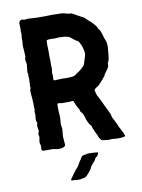

<svg xmlns="http://www.w3.org/2000/svg" viewBox="-97 -790 767 1037"><g transform="rotate(-10 286.0 -271.5)"><path d="M93 -724Q93 -723 92 -723Q78 -718 80 -700Q80 -696 80.5 -688.5Q81 -681 81 -678V-676Q79 -671 81 -648Q82 -645 79 -627Q78 -621 79 -615V-604Q79 -600 78 -592.5Q77 -585 77 -582Q77 -575 79 -561Q81 -537 81 -525Q81 -524 78 -515Q78 -514 77.5 -510.5Q77 -507 77 -505Q78 -502 79 -495Q80 -488 81 -484V-478Q80 -472 79 -460Q78 -448 77 -442Q76 -440 77 -437Q81 -428 79 -416V-411Q81 -406 78 -365Q77 -361 79 -355Q79 -347 75 -343V-323L78 -296Q79 -287 79 -269Q80 -269 80 -267Q78 -248 80 -238Q81 -236 80 -232Q79 -228 79 -227Q77 -221 78 -218Q81 -206 77 -182Q76 -174 80 -165Q83 -161 81 -155Q77 -148 79 -137Q80 -133 81 -126Q82 -119 82 -115Q82 -112 80 -108Q75 -97 79 -91Q80 -88 80 -81L77 -66Q74 -53 79 -39Q81 -29 79 -24Q78 -20 79 -16Q80 -6 91 -6H126H137H145Q158 0 186 -2Q193 -2 203 -8Q211 -13 209 -21L206 -60V-67Q206 -71 207 -78.5Q208 -86 208.5 -92Q209 -98 209 -103L206 -133V-138Q210 -164 207 -193Q206 -199 206 -208Q206 -217 206 -223V-237Q207 -248 218 -244Q223 -242 241 -242H276Q280 -242 288 -244Q292 -244 295 -241Q296 -240 307 -212Q311 -204 314 -200Q320 -194 320 -186Q320 -181 325 -176Q334 -169 340 -148Q349 -113 365 -96Q366 -95 368 -92Q369 -81 389 -41Q389 -40 391 -38L392 -36Q393 -25 405 -11Q407 -8 415 -6Q419 -6 429 -5Q439 -4 443 -3Q446 -3 454 -3.5Q462 -4 465 -4Q473 -4 477 -3Q480 -3 484 -2.5Q488 -2 490 -2H509Q511 -2 515 -2.5Q519 -3 521 -3Q523 -4 526.5 -4Q530 -4 532 -5Q539 -8 536 -14Q532 -25 524 -40Q520 -46 514 -59Q508 -72 507 -75Q493 -105 491 -108Q482 -122 482 -134Q482 -136 480 -139Q478 -142 478 -143Q475 -148 471 -158Q469 -162 465 -170.5Q461 -179 459 -183Q458 -184 456.5 -187Q455 -190 455 -191Q452 -199 444.5 -213.5Q437 -228 434 -235Q433 -237 429.5 -242.5Q426 -248 425 -251Q418 -273 417 -279Q416 -281 424 -289L442 -301Q448 -306 453 -312L455 -314Q460 -319 469 -330Q478 -341 483 -347Q483 -348 484 -350Q487 -357 494.5 -366.5Q502 -376 505 -381Q514 -394 513 -406V-413Q521 -423 523 -443Q524 -449 527 -483Q528 -488 528 -496Q528 -504 528 -508Q529 -523 518 -547Q518 -549 516 -553.5Q514 -558 514 -560Q514 -564 503 -593Q502 -595 499.5 -597.5Q497 -600 496 -601Q496 -602 494 -604Q492 -606 492 -607Q492 -613 484 -623Q470 -639 464 -645Q462 -647 457.5 -650.5Q453 -654 451 -656Q446 -660 436 -670Q435 -673 432 -674Q430 -676 426.5 -678Q423 -680 422 -680Q405 -690 402 -691Q397 -694 386.5 -699.5Q376 -705 371 -708Q363 -712 358 -711Q354 -710 337 -715Q318 -721 300 -720Q294 -720 281 -720.5Q268 -721 261 -721Q236 -721 224 -720H190Q170 -720 161 -721Q151 -721 131 -723Q126 -723 114 -721Q103 -721 98 -724ZM301 -372Q296 -372 288.5 -371.5Q281 -371 277 -371Q270 -372 262.5 -372Q255 -372 245.5 -371.5Q236 -371 231 -371Q226 -370 216 -370Q208 -370 208 -378Q208 -381 208.5 -386.5Q209 -392 209 -395Q209 -397 208 -403.5Q207 -410 208 -413Q208 -420 210 -430V-443Q210 -446 209.5 -450Q209 -454 209 -457Q211 -480 209 -493V-538Q209 -542 208.5 -551Q208 -560 208 -564Q208 -568 208.5 -576.5Q209 -585 209 -589Q210 -590 211 -591Q212 -592 213 -592Q225 -595 248 -593Q256 -592 270 -594Q281 -595 305 -593Q309 -593 317 -591Q325 -589 327 -589Q334 -587 348 -575Q361 -563 374 -557Q377 -557 379 -553Q383 -546 391 -530Q392 -528 393 -524.5Q394 -521 394 -520Q396 -517 401 -490Q401 -477 397 -466Q395 -459 391 -446.5Q387 -434 385 -428Q384 -424 381 -421Q358 -396 339 -387Q337 -387 337 -385Q324 -372 301 -372ZM235 181H257Q260 180 266 179Q272 178 275 177Q284 177 293 170Q309 154 315 145Q322 137 327 125Q330 117 338 110Q353 95 356 86Q357 82 364 77Q370 74 373 67Q374 66 375 63.5Q376 61 376 60Q380 53 372 53Q345 50 342 51Q340 51 327 50.5Q314 50 312 53Q311 54 308 54Q298 52 286 62Q285 62 282 69Q278 78 272 83L269 89Q258 108 256 111Q255 113 247 121Q246 122 244 124.5Q242 127 241 128Q237 135 231 141Q228 146 221 155.5Q214 165 210 170Q205 179 216 179H231Q233 179 235 181Z"/></g></svg>

Font: Gutenberg Clean
Style: Regular
Weight: 400
Designer: Nicola Manzari, Bruno Pierini
Foundry: Unio | Creative Solutions
Version: Version 1.001;PS 001.001;hotconv 1.0.88;makeotf.lib2.5.64775